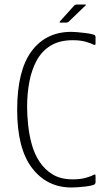

<svg xmlns="http://www.w3.org/2000/svg" viewBox="-20 -821 480 850"><path d="M403 -14Q403 -6 393 -2Q380 2 360.5 4.5Q341 7 323.5 8Q306 9 296 9Q188 9 122 -77Q56 -163 56 -335Q56 -508 119.5 -594Q183 -680 296 -680Q306 -680 323.5 -678.5Q341 -677 360.5 -674.5Q380 -672 393 -668Q399 -667 401 -663.5Q403 -660 403 -657V-629Q403 -619 395 -623Q384 -629 360 -636Q336 -643 302 -643Q243 -643 203.5 -618.5Q164 -594 141.5 -551.5Q119 -509 109.5 -456.5Q100 -404 100 -349Q100 -312 104.5 -268.5Q109 -225 120.5 -182.5Q132 -140 155 -105Q178 -70 213.5 -48.5Q249 -27 302 -27Q336 -27 360.5 -34Q385 -41 395 -47Q400 -50 401.5 -48Q403 -46 403 -41ZM275 -721H247Q244 -721 244 -722.5Q244 -724 245 -726L309 -797Q312 -799 314 -800Q316 -801 319 -801H358Q360 -801 360.5 -800Q361 -799 359 -797L283 -724Q281 -723 279 -722Q277 -721 275 -721Z"/></svg>

Font: Glory Thin ExtraLight
Style: Regular
Weight: 250
Version: Version 1.011